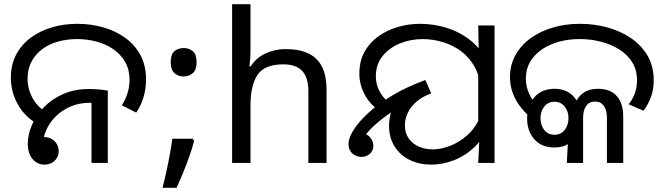

<svg xmlns="http://www.w3.org/2000/svg" viewBox="-20 -780 3181 919"><path d="M167 -182Q102 -217 67 -277.5Q32 -338 32 -409Q32 -472 58 -520Q84 -568 128.5 -600.5Q173 -633 230 -649.5Q287 -666 350 -666Q415 -666 474.5 -649Q534 -632 580 -598.5Q626 -565 652.5 -515.5Q679 -466 679 -401Q679 -355 667 -315Q655 -275 632 -241L563 -276Q580 -302 590 -333Q600 -364 600 -399Q600 -447 579 -483.5Q558 -520 522.5 -544.5Q487 -569 442 -581Q397 -593 349 -593Q301 -593 258 -581Q215 -569 182.5 -545Q150 -521 131 -485.5Q112 -450 112 -404Q112 -355 135 -312Q158 -269 201 -243L167 -182ZM192 8Q170 8 152 -4Q134 -16 123.5 -38.5Q113 -61 113 -92Q113 -136 133 -182Q153 -228 190.5 -267Q228 -306 282.5 -330Q337 -354 406 -354Q428 -354 452.5 -352Q477 -350 496 -346V0H418V-310L463 -283Q448 -286 434.5 -287Q421 -288 409 -288Q359 -288 317.5 -270Q276 -252 246.5 -222.5Q217 -193 201 -156.5Q185 -120 185 -84Q185 -69 192 -56.5Q199 -44 207 -33L149 -96Q151 -106 157.5 -112Q164 -118 173 -121Q182 -124 191 -124Q213 -124 228.5 -114.5Q244 -105 252.5 -89.5Q261 -74 261 -57Q261 -38 252 -23.5Q243 -9 227.5 -0.5Q212 8 192 8Z M902 -116 909 -105Q900 -70 886.5 -32Q873 6 857.5 44Q842 82 825 119H758Q773 60 785.5 -2Q798 -64 805 -116ZM859 -414Q833 -414 815 -430Q797 -446 797 -482Q797 -520 815 -535Q833 -550 859 -550Q885 -550 903 -535Q921 -520 921 -482Q921 -446 903 -430Q885 -414 859 -414Z M1179 -537Q1179 -518 1177.5 -498Q1176 -478 1174 -462H1180Q1197 -490 1223 -508Q1249 -526 1281 -535.5Q1313 -545 1347 -545Q1412 -545 1455.5 -524.5Q1499 -504 1521 -461Q1543 -418 1543 -349V0H1456V-343Q1456 -408 1427 -440Q1398 -472 1336 -472Q1246 -472 1212.5 -421.5Q1179 -371 1179 -277V0H1091V-760H1179Z M2045 8Q1988 8 1942 -14Q1896 -36 1869 -78.5Q1842 -121 1842 -180Q1842 -203 1848 -230Q1854 -257 1871.5 -285.5Q1889 -314 1923 -340Q1957 -366 2012 -386L2033 -336Q1990 -321 1944 -297Q1898 -273 1855.5 -244.5Q1813 -216 1779 -186Q1745 -156 1725 -128Q1705 -100 1705 -78L1691 -144Q1732 -144 1749.5 -125Q1767 -106 1767 -83Q1767 -58 1750 -43.5Q1733 -29 1710 -29Q1685 -29 1666.5 -45.5Q1648 -62 1648 -91Q1648 -119 1672 -157.5Q1696 -196 1742.5 -239Q1789 -282 1857.5 -323Q1926 -364 2016 -397L2044 -333Q2000 -317 1972 -292Q1944 -267 1931 -238Q1918 -209 1918 -180Q1918 -143 1936.5 -117Q1955 -91 1985.5 -78Q2016 -65 2052 -65Q2090 -65 2134.5 -82Q2179 -99 2218.5 -134.5Q2258 -170 2279 -224L2318 -180Q2294 -116 2249 -74Q2204 -32 2150 -12Q2096 8 2045 8ZM1821 -234Q1761 -267 1730.5 -318.5Q1700 -370 1700 -427Q1700 -486 1724 -530.5Q1748 -575 1789.5 -605Q1831 -635 1883 -650.5Q1935 -666 1991 -666Q2056 -666 2118.5 -646.5Q2181 -627 2231 -587.5Q2281 -548 2310.5 -488Q2340 -428 2340 -347L2279 -345Q2279 -408 2254.5 -455Q2230 -502 2190 -532.5Q2150 -563 2101 -578Q2052 -593 2003 -593Q1945 -593 1894 -572Q1843 -551 1811 -511.5Q1779 -472 1779 -414Q1779 -372 1801.5 -334.5Q1824 -297 1864 -273L1821 -234ZM2274 -106 2269 -144V-471L2272 -511L2269 -658H2347V0H2269Z M2541 -201Q2480 -247 2450.5 -299.5Q2421 -352 2421 -411Q2421 -469 2447 -516Q2473 -563 2519 -596.5Q2565 -630 2625.5 -648Q2686 -666 2756 -666Q2823 -666 2886 -649Q2949 -632 2999.5 -598Q3050 -564 3079.5 -513.5Q3109 -463 3109 -395Q3109 -353 3096 -316.5Q3083 -280 3060 -250L2989 -281Q3008 -304 3018.5 -333Q3029 -362 3029 -395Q3029 -445 3006 -482Q2983 -519 2944 -543.5Q2905 -568 2856 -580.5Q2807 -593 2756 -593Q2683 -593 2624.5 -570Q2566 -547 2531.5 -504.5Q2497 -462 2497 -403Q2497 -363 2515 -326.5Q2533 -290 2567 -258L2541 -201ZM2633 -74Q2573 -74 2538 -113Q2503 -152 2503 -213Q2503 -276 2538.5 -315.5Q2574 -355 2634 -355Q2693 -355 2727.5 -316Q2762 -277 2762 -215Q2762 -153 2727 -113.5Q2692 -74 2633 -74ZM2634 -135Q2665 -135 2683 -158Q2701 -181 2701 -215Q2701 -247 2682.5 -270Q2664 -293 2634 -293Q2603 -293 2585 -270Q2567 -247 2567 -214Q2567 -181 2585 -158Q2603 -135 2634 -135ZM2701 -148 2724 -222Q2724 -264 2737.5 -293.5Q2751 -323 2777.5 -339Q2804 -355 2841 -355Q2872 -355 2895 -346Q2918 -337 2933 -319.5Q2948 -302 2955.5 -277.5Q2963 -253 2963 -222V0H2885V-216Q2885 -253 2870 -273.5Q2855 -294 2829 -294Q2801 -294 2786 -273.5Q2771 -253 2771 -216V0H2693Z"/></svg>

Font: hexoriya15
Style: Book
Weight: 400
Designer: Jelle Bosma - Monotype Design Team
Foundry: Monotype Imaging Inc.
Version: Version 2.003